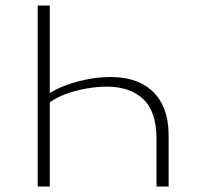

<svg xmlns="http://www.w3.org/2000/svg" viewBox="-20 -678 721 698"><path d="M161 -658V0H117V-658ZM381 -398Q450 -398 497 -373Q544 -348 568.5 -301Q593 -254 593 -185V0H549V-173Q549 -272 501 -317.5Q453 -363 368 -363Q332 -363 290.5 -355.5Q249 -348 213.5 -334Q178 -320 156 -302L134 -319Q160 -343 201 -360.5Q242 -378 289.5 -388Q337 -398 381 -398Z"/></svg>

Font: Ysabeau ExtraLight
Style: Regular
Weight: 250
Designer: Christian Thalmann (Catharsis Fonts)
Version: Version 2.002